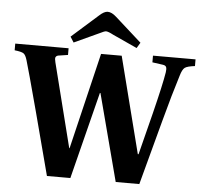

<svg xmlns="http://www.w3.org/2000/svg" viewBox="-69 -967 1089 1029"><g transform="rotate(5 475.0 -452.5)"><path d="M282 -755 424 -881Q450 -905 469 -905Q491 -905 516 -882L658 -755L640 -725L509 -785Q481 -800 469 -800Q461 -800 431 -785L301 -725ZM-10 -656V-692H277V-656L231 -649Q216 -648 211 -638Q208 -630 213 -611L327 -159H329L453 -677H564L696 -159H700L757 -384Q797 -545 807 -608Q810 -627 806.5 -636.5Q803 -646 788 -648L731 -656V-692H960V-656Q919 -651 906 -641.5Q893 -632 883 -598Q850 -493 811 -347L718 0H591L468 -468H465L347 0H221L133 -334Q70 -570 58 -608Q50 -636 38.5 -644Q27 -652 -10 -656Z"/></g></svg>

Font: Heuristica
Style: Bold
Weight: 700
Version: Version 1.0.2